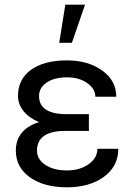

<svg xmlns="http://www.w3.org/2000/svg" viewBox="-20 -798 579 828"><path d="M139.6 -148.4Q139.6 -110.8 175.5 -86.9Q211.4 -63 269 -63Q324.2 -63 362.1 -89.8Q399.9 -116.7 399.9 -156.2H490.2Q490.2 -80.6 428 -35.4Q365.7 9.8 269 9.8Q169.4 9.8 108.9 -33.4Q48.3 -76.7 48.3 -148.4Q48.3 -239.3 148.4 -271.5Q105.5 -289.1 81.5 -318.8Q57.6 -348.6 57.6 -384.3Q57.6 -456.5 114 -497.1Q170.4 -537.6 269 -537.6Q359.9 -537.6 420.7 -493.9Q481.4 -450.2 481.4 -380.9H391.1Q391.1 -415 356.2 -439.7Q321.3 -464.4 269 -464.4Q214.4 -464.4 181.4 -442.1Q148.4 -419.9 148.4 -383.8Q148.4 -305.7 267.6 -305.7H363.3V-233.4H253.9Q139.6 -230.5 139.6 -148.4ZM261.7 -777.8H346.7L290 -613.3H235.4Z"/></svg>

Font: Noboto
Style: Regular
Weight: 400
Designer: Google
Version: Version 2.001101; 2014